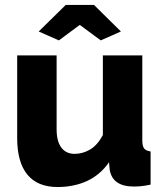

<svg xmlns="http://www.w3.org/2000/svg" viewBox="-20 -750 667 780"><path d="M49.8 -189V-524.9H210V-224.1Q210 -176.3 229 -150.6Q248 -125 283.2 -125Q315.4 -125 345.2 -142.1Q375 -159.2 397.9 -201.2V-524.9H558.1V-180.2Q558.1 -156.2 565.7 -146.7Q573.2 -137.2 591.8 -134.8V0Q568.8 4.9 553 6.3Q537.1 7.8 523.9 7.8Q438 7.8 425.8 -59.1L422.9 -90.8Q386.7 -39.1 333.3 -14.6Q279.8 9.8 213.9 9.8Q132.8 9.8 91.3 -40.5Q49.8 -90.8 49.8 -189ZM137.2 -622.1 247.1 -730H361.8L471.2 -622.1L389.2 -585.9L304.2 -648.9L219.2 -585.9Z"/></svg>

Font: Raleway ExtraBold
Style: Regular
Weight: 800
Designer: Matt McInerney, Pablo Impallari, Rodrigo Fuenzalida
Foundry: Matt McInerney, Pablo Impallari, Rodrigo Fuenzalida
Version: Version 3.000g; ttfautohint (v1.5) -l 8 -r 28 -G 28 -x 14 -D